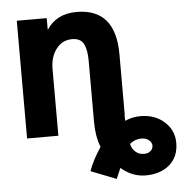

<svg xmlns="http://www.w3.org/2000/svg" viewBox="-57 -660 912 955"><g transform="rotate(-5 399.0 -182.5)"><path d="M568.4 71.3Q573.2 95.7 590.8 111.3Q608.4 127 632.8 127Q654.3 127 666.5 116.2Q678.7 105.5 678.7 88.9Q678.7 75.2 664.6 62.5Q650.4 49.8 627 49.8Q594.7 49.8 568.4 71.3ZM60.5 0V-587.9H210V-530.3H210.9Q259.8 -605.5 360.4 -605.5Q554.7 -605.5 554.7 -377V-83Q552.7 -64.5 554.7 -44.9Q589.8 -61.5 631.8 -61.5Q704.1 -61.5 751 -19Q797.9 23.4 797.9 85.9Q797.9 155.3 752.4 194.8Q707 234.4 631.8 234.4Q566.4 234.4 509.8 186.5Q488.3 237.3 487.3 239.3L360.4 189.5Q379.9 134.8 420.9 73.2Q399.4 20.5 399.4 -53.7V-358.4Q399.4 -412.1 384.3 -442.4Q369.1 -472.7 326.2 -472.7Q277.3 -472.7 247.1 -433.1Q216.8 -393.6 216.8 -334V0Z"/></g></svg>

Font: Gothic A1 Black
Style: Regular
Weight: 900
Version: Version 2.50